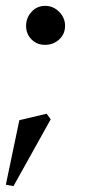

<svg xmlns="http://www.w3.org/2000/svg" viewBox="-22 -515 302 655"><path d="M24 120 -2 115 44 -105 137 -127 151 -108ZM132 -362Q104 -362 85.5 -380.5Q67 -399 67 -427Q67 -454 85.5 -474.5Q104 -495 132 -495Q160 -495 180 -474.5Q200 -454 200 -427Q200 -399 180 -380.5Q160 -362 132 -362Z"/></svg>

Font: Manuale
Style: Italic
Weight: 400
Italic angle: -11°
Designer: Eduardo Tunni / Pablo Cosgaya
Foundry: Eduardo Tunni / Pablo Cosgaya
Version: Version 1.002